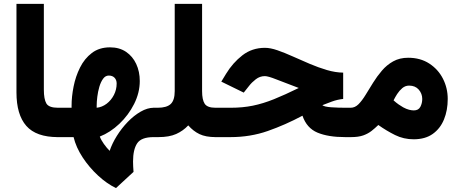

<svg xmlns="http://www.w3.org/2000/svg" viewBox="-20 -707 2367 990"><path d="M64.9 -687H206.1V-244.6Q206.1 -195.8 219 -173.6Q231.9 -151.4 278.8 -151.4H291V0H278.8Q166.5 0 115.7 -57.9Q64.9 -115.7 64.9 -230.5Z M271.5 0V-151.4H349.1V-162.6Q349.1 -208.5 359.4 -260.5Q369.6 -312.5 392.6 -358.6Q415.5 -404.8 453.6 -433.8Q491.7 -462.9 547.4 -462.9Q595.7 -462.9 629.9 -439.7Q664.1 -416.5 682.4 -377.2Q700.7 -337.9 700.7 -289.1Q700.7 -229 671.6 -171.1Q642.6 -113.3 595.5 -68.6Q548.3 -23.9 494.6 -2.9Q501 14.6 515.6 35.2Q530.3 55.7 545.4 70.8Q558.1 32.7 582.5 -6.3Q606.9 -45.4 638.7 -78.4Q670.4 -111.3 705.3 -131.3Q740.2 -151.4 772.9 -151.4H789.1V0H772Q708.5 0 687.3 32Q666 64 666 125.5Q666 138.2 666.7 151.6Q667.5 165 668.5 179.2L578.1 262.7Q531.7 240.7 486.1 198.7Q440.4 156.7 406.2 104.7Q372.1 52.7 359.4 0ZM541 -317.4Q523.4 -317.4 511.5 -300.8Q499.5 -284.2 492.2 -259.3Q484.9 -234.4 481.7 -208Q478.5 -181.6 478.5 -162.6V-151.4Q506.3 -154.3 529.8 -172.1Q553.2 -189.9 567.4 -217.5Q581.5 -245.1 581.5 -276.4Q581.5 -294.9 570.6 -306.2Q559.6 -317.4 541 -317.4Z M880.9 -237.3V-687H1022V-237.3Q1022 -192.9 1035.4 -172.1Q1048.8 -151.4 1091.3 -151.4H1106.9V0H1092.3Q1041 0 1008.8 -15.4Q976.6 -30.8 950.7 -60.5Q924.3 -32.2 888.4 -16.1Q852.5 0 796.9 0H769.5V-151.4H793Q839.8 -151.4 860.4 -170.9Q880.9 -190.4 880.9 -237.3Z M1749.5 -332.5V-196.8Q1720.2 -193.8 1691.2 -183.3Q1662.1 -172.9 1642.1 -164.6Q1652.8 -156.2 1688.5 -153.8Q1724.1 -151.4 1761.7 -151.4H1788.6V0H1759.8Q1672.4 0 1616.9 -23.2Q1561.5 -46.4 1539.6 -110.4Q1450.7 -63 1360.6 -31.5Q1270.5 0 1168.9 0H1087.4V-151.4H1170.4Q1231 -151.4 1283.7 -162.1Q1336.4 -172.9 1392.8 -195.6Q1449.2 -218.3 1520.5 -253.4Q1444.8 -281.7 1403.6 -298.1Q1362.3 -314.5 1345.7 -314.5Q1319.8 -314.5 1298.8 -298.1Q1277.8 -281.7 1265.1 -265.1L1236.8 -229.5L1121.1 -286.1L1145.5 -326.2Q1180.2 -383.3 1230 -421.9Q1279.8 -460.4 1346.2 -460.4Q1374 -460.4 1410.6 -447.8Q1447.3 -435.1 1489.7 -416Q1532.2 -397 1576.9 -377.9Q1621.6 -358.9 1665.5 -345.9Q1709.5 -333 1749.5 -332.5Z M2112.8 11.2Q2061.5 11.2 2017.1 -10.7Q1972.7 -32.7 1930.7 -62.5Q1913.6 -45.9 1895.5 -31.7Q1877.4 -17.6 1852.8 -8.8Q1828.1 0 1790.5 0H1769V-151.4H1788.1Q1810.5 -151.4 1828.9 -169.9Q1847.2 -188.5 1865.2 -218Q1883.3 -247.6 1903.6 -280.3Q1923.8 -313 1949 -342.5Q1974.1 -372.1 2007.3 -390.6Q2040.5 -409.2 2084.5 -409.2Q2147.5 -409.2 2193.4 -379.4Q2239.3 -349.6 2263.9 -301.3Q2288.6 -252.9 2288.6 -196.8Q2288.6 -138.2 2269.3 -91.1Q2250 -43.9 2211.2 -16.4Q2172.4 11.2 2112.8 11.2ZM2089.4 -265.6Q2069.8 -265.6 2054.4 -252.7Q2039.1 -239.7 2027.8 -222.2Q2016.6 -204.6 2009.3 -189.5Q2022.9 -177.2 2035.4 -168.5Q2047.9 -159.7 2058.6 -153.8Q2075.7 -144.5 2089.4 -141.1Q2103 -137.7 2113.8 -137.7Q2137.7 -137.7 2147.5 -156.2Q2157.2 -174.8 2157.2 -196.8Q2157.2 -224.1 2139.2 -244.9Q2121.1 -265.6 2089.4 -265.6Z"/></svg>

Font: Vazirmatn UI Black
Style: Regular
Weight: 900
Designer: Saber Rastikerdar
Foundry: Saber Rastikerdar
Version: Version 33.003